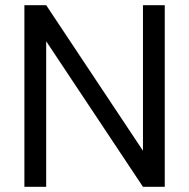

<svg xmlns="http://www.w3.org/2000/svg" viewBox="-20 -720 730 740"><path d="M74 0V-700H158L531 -139V-700H615V0H531L158 -561V0Z"/></svg>

Font: DM Sans 20pt
Style: Regular
Weight: 400
Version: Version 4.004;gftools[0.9.30]